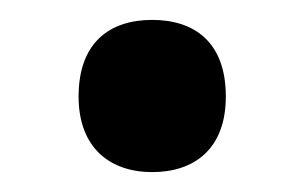

<svg xmlns="http://www.w3.org/2000/svg" viewBox="-20 -161 306 193"><path d="M59 -64C59 -12 91 12 133 12C175 12 207 -11 207 -64C207 -119 175 -141 133 -141C90 -141 59 -118 59 -64Z"/></svg>

Font: Noto Sans Thai SemCond SemBd
Style: Regular
Weight: 600
Width: 4
Designer: Monotype Design Team
Foundry: Monotype Imaging Inc.
Version: Version 2.002